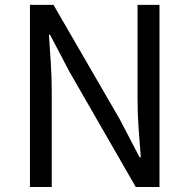

<svg xmlns="http://www.w3.org/2000/svg" viewBox="-20 -753 763 773"><path d="M100.6 0V-733.4H195.4L462.8 -271.5L541.9 -119.9H546.9Q542.3 -175.3 538.1 -235.1Q533.8 -295 533.8 -352.2V-733.4H622.1V0H526.7L260.4 -462.7L181.3 -613.5H176.9Q180.4 -558.2 184.4 -500.7Q188.3 -443.1 188.3 -384.9V0Z"/></svg>

Font: Noto Sans JP
Style: Regular
Weight: 100
Designer: Ryoko NISHIZUKA 西塚涼子 (kana, bopomofo & ideographs); Paul D. Hunt (Latin, Greek & Cyrillic); Sandoll Communications 산돌커뮤니
Foundry: Adobe
Version: Version 2.004;hotconv 1.0.118;makeotfexe 2.5.65603